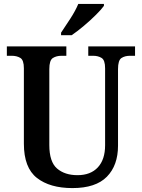

<svg xmlns="http://www.w3.org/2000/svg" viewBox="-20 -951 725 981"><path d="M350 10Q235 10 168.5 -42Q102 -94 102 -217V-602Q102 -644 84 -655Q66 -666 40 -666H15V-714H319V-666H294Q268 -666 250 -654.5Q232 -643 232 -598V-210Q232 -124 271.5 -90Q311 -56 376 -56Q443 -56 480 -96Q517 -136 517 -209V-602Q517 -644 499 -655Q481 -666 456 -666H431V-714H670V-666H644Q618 -666 600.5 -654.5Q583 -643 583 -598V-207Q583 -106 526 -48Q469 10 350 10ZM292 -784Q313 -815 339.5 -856Q366 -897 380 -931H511V-921Q499 -904 470.5 -875.5Q442 -847 408 -818.5Q374 -790 346 -771H292Z"/></svg>

Font: Noto Serif Tamil SemiCondensed SemiBold
Style: Regular
Weight: 600
Width: 4
Designer: Indian Type Foundry, Tom Grace, and the Monotype Design Team
Foundry: Monotype Imaging Inc.
Version: Version 2.004; ttfautohint (v1.8.4.7-5d5b)